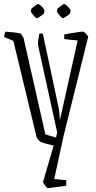

<svg xmlns="http://www.w3.org/2000/svg" viewBox="-36 -766 488 977"><path d="M172 -43Q168 -45 159.5 -54.5Q151 -64 150 -69L32 -558L-16 -578L-9 -605Q14 -603 34 -601Q54 -599 66 -596Q72 -592 76.5 -585Q81 -578 84 -572L195 -82L249 -66L255 -92L158 -534Q156 -544 158.5 -562Q161 -580 164 -595H182L262 -219Q264 -211 265.5 -195Q267 -179 269 -155L359 -560L291 -567V-591Q326 -597 351 -601Q376 -605 386 -605Q391 -605 399.5 -596.5Q408 -588 413 -580L288 -76L240 145L301 151V179Q287 181 266 184Q245 187 227.5 189Q210 191 207 191Q205 191 199 184.5Q193 178 188 170Q183 162 183 160L237 -25Q223 -28 200 -34.5Q177 -41 172 -43ZM255 -719Q256 -722 264 -728.5Q272 -735 280.5 -740.5Q289 -746 291 -746Q294 -746 302 -739Q310 -732 317 -723.5Q324 -715 323 -711L320 -699Q320 -696 312 -690Q304 -684 295.5 -678.5Q287 -673 284 -673Q281 -673 273.5 -681Q266 -689 259.5 -697.5Q253 -706 254 -708ZM123 -719Q123 -722 131 -728.5Q139 -735 147.5 -740.5Q156 -746 158 -746Q161 -746 169.5 -739Q178 -732 184.5 -723.5Q191 -715 190 -711L188 -699Q187 -696 179 -690Q171 -684 162.5 -678.5Q154 -673 152 -673Q148 -673 140.5 -681Q133 -689 127 -697.5Q121 -706 121 -708Z"/></svg>

Font: Grenze Gotisch ExtraLight
Style: Regular
Weight: 200
Designer: Renata Polastri
Foundry: Omnibus-Type
Version: Version 1.001